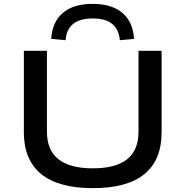

<svg xmlns="http://www.w3.org/2000/svg" viewBox="-20 -969 964 998"><path d="M463 9Q284 9 194 -64.5Q104 -138 104 -281V-705H224V-284Q224 -189 283.5 -141.5Q343 -94 462 -94Q582 -94 641 -141.5Q700 -189 700 -284V-705H820V-281Q820 -137 730.5 -64Q641 9 463 9ZM321 -760 246 -767Q252 -856 307.5 -902.5Q363 -949 461 -949Q560 -949 615.5 -902.5Q671 -856 677 -767L603 -760Q598 -815 564 -844Q530 -873 462 -873Q395 -873 360 -844.5Q325 -816 321 -760Z"/></svg>

Font: Nunito Sans 10pt Expanded SemiBold
Style: Regular
Weight: 600
Width: 7
Designer: Vernon Adams
Foundry: Vernon Adams
Version: Version 3.101;gftools[0.9.27]